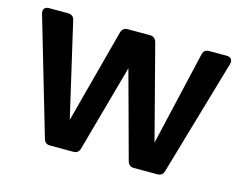

<svg xmlns="http://www.w3.org/2000/svg" viewBox="-82 -678 1009 803"><g transform="rotate(15 422.5 -277.0)"><path d="M16 -524 163 -22C167 -7 176 0 191 0H292C307 0 316 -7 320 -22L424 -397L526 -22C530 -8 539 0 554 0H656C670 0 680 -7 684 -22L830 -524C835 -542 826 -554 808 -554H732C716 -554 707 -546 704 -531L610 -125L504 -532C500 -546 490 -554 475 -554H379C364 -554 355 -546 351 -532L243 -125L149 -531C146 -546 136 -554 121 -554H38C20 -554 11 -542 16 -524Z"/></g></svg>

Font: Arvore Sans SemiBold
Style: Regular
Weight: 600
Designer: Jonny Pinhorn (Latin) Dan Schunck (customization for Arvore)
Version: Version 1.000;Glyphs 3.3 (3305)